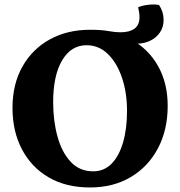

<svg xmlns="http://www.w3.org/2000/svg" viewBox="-20 -816 793 845"><path d="M376 9Q270 9 194 -35.5Q118 -80 76.5 -159Q35 -238 35 -341Q35 -446 79 -523.5Q123 -601 200 -643Q277 -685 376 -685Q478 -685 555 -643.5Q632 -602 675 -526.5Q718 -451 718 -350Q718 -245 675.5 -164Q633 -83 556 -37Q479 9 376 9ZM390 -62Q438 -62 471 -95.5Q504 -129 521.5 -189Q539 -249 539 -328Q539 -408 517 -473.5Q495 -539 455 -578Q415 -617 361 -617Q293 -617 253.5 -550.5Q214 -484 214 -366Q214 -284 233 -215Q252 -146 291 -104Q330 -62 390 -62ZM584 -624 376 -685Q426 -685 455.5 -679.5Q485 -674 512 -674Q550 -674 572 -690Q594 -706 594 -741Q594 -758 588 -784Q606 -792 633 -795Q660 -798 680 -794Q700 -764 700 -729Q700 -696 683.5 -672.5Q667 -649 640.5 -636.5Q614 -624 584 -624Z"/></svg>

Font: Vollkorn ExtraBold
Style: Regular
Weight: 800
Designer: Friedrich Althausen
Foundry: Friedrich Althausen
Version: Version 5.000; ttfautohint (v1.8.3)